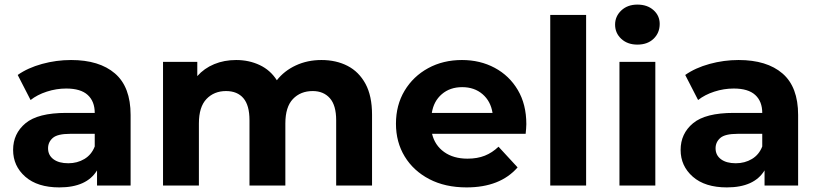

<svg xmlns="http://www.w3.org/2000/svg" viewBox="-20 -807 3560 835"><path d="M402 0V-66Q357 8 238 8Q143 8 90 -38.5Q37 -85 37 -155Q37 -226 91 -271Q145 -316 268 -316H392Q392 -366 361.5 -394Q331 -422 268 -422Q225 -422 183.5 -408.5Q142 -395 113 -372L57 -481Q101 -512 163 -529Q225 -546 289 -546Q412 -546 480 -487.5Q548 -429 548 -307V0ZM392 -170V-225H285Q230 -225 209.5 -207Q189 -189 189 -162Q189 -132 212.5 -114.5Q236 -97 277 -97Q316 -97 347 -115.5Q378 -134 392 -170Z M689 0V-538H838V-476Q868 -510 911.5 -528Q955 -546 1007 -546Q1063 -546 1109.5 -524Q1156 -502 1184 -458Q1216 -499 1266.5 -522.5Q1317 -546 1378 -546Q1442 -546 1491.5 -520.5Q1541 -495 1569.5 -442.5Q1598 -390 1598 -308V0H1442V-284Q1442 -349 1414.5 -380Q1387 -411 1340 -411Q1287 -411 1254 -376.5Q1221 -342 1221 -270V0H1065V-284Q1065 -349 1038.5 -380Q1012 -411 963 -411Q911 -411 878 -376.5Q845 -342 845 -270V0Z M2009 8Q1916 8 1847 -28Q1778 -64 1740 -126.5Q1702 -189 1702 -269Q1702 -350 1739.5 -412.5Q1777 -475 1842 -510.5Q1907 -546 1989 -546Q2068 -546 2131.5 -512Q2195 -478 2232 -415.5Q2269 -353 2269 -267Q2269 -258 2268 -246.5Q2267 -235 2266 -225H1859Q1871 -175 1911.5 -146Q1952 -117 2013 -117Q2056 -117 2088.5 -130Q2121 -143 2148 -169L2231 -79Q2155 8 2009 8ZM1858 -316H2122Q2114 -367 2078.5 -397.5Q2043 -428 1990 -428Q1937 -428 1901.5 -397.5Q1866 -367 1858 -316Z M2373 0V-742H2529V0Z M2674 0V-538H2830V0ZM2752 -613Q2709 -613 2682 -638Q2655 -663 2655 -700Q2655 -736 2682 -761.5Q2709 -787 2752 -787Q2795 -787 2822 -763Q2849 -739 2849 -703Q2849 -664 2822.5 -638.5Q2796 -613 2752 -613Z M3305 0V-66Q3260 8 3141 8Q3046 8 2993 -38.5Q2940 -85 2940 -155Q2940 -226 2994 -271Q3048 -316 3171 -316H3295Q3295 -366 3264.5 -394Q3234 -422 3171 -422Q3128 -422 3086.5 -408.5Q3045 -395 3016 -372L2960 -481Q3004 -512 3066 -529Q3128 -546 3192 -546Q3315 -546 3383 -487.5Q3451 -429 3451 -307V0ZM3295 -170V-225H3188Q3133 -225 3112.5 -207Q3092 -189 3092 -162Q3092 -132 3115.5 -114.5Q3139 -97 3180 -97Q3219 -97 3250 -115.5Q3281 -134 3295 -170Z"/></svg>

Font: Montserrat
Style: Bold
Weight: 700
Designer: Julieta Ulanovsky
Foundry: Julieta Ulanovsky
Version: Version 9.000; ttfautohint (v1.8.4.7-5d5b)